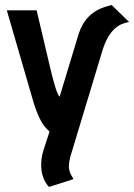

<svg xmlns="http://www.w3.org/2000/svg" viewBox="-20 -542 531 760"><path d="M271 167C257 141 240 129 267 50L387 -347C416 -435 459 -449 491 -455L422 -522C357 -507 312 -477 289 -400L216 -159C205 -169 191 -222 180 -268L125 -501H7L115 -129C145 -39 166 -34 176 -21L153 50C136 99 139 162 174 198Z"/></svg>

Font: Advent Pro
Style: Bold
Weight: 700
Designer: Andreas Kalpakidis
Foundry: Andreas Kalpakidis
Version: Version 2.002 2008